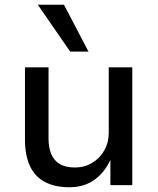

<svg xmlns="http://www.w3.org/2000/svg" viewBox="-20 -778 663 807"><path d="M272 9Q211 9 169 -13Q127 -35 106 -80Q85 -125 85 -191V-495H184V-195Q184 -159 195 -131.5Q206 -104 230.5 -89Q255 -74 295 -74Q335 -74 367.5 -93.5Q400 -113 418.5 -146Q437 -179 437 -218V-495H536V0H444V-108H445Q420 -53 376.5 -22Q333 9 272 9ZM275 -561 139 -758H249L352 -561Z"/></svg>

Font: Nunito Sans 12pt ExtraLight 8pt Medium
Style: Regular
Weight: 500
Version: Version 3.101;gftools[0.9.27]